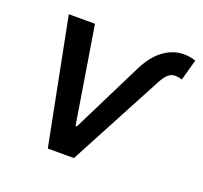

<svg xmlns="http://www.w3.org/2000/svg" viewBox="-101 -669 828 785"><g transform="rotate(20 312.5 -276.5)"><path d="M73.9 -545.5H187.9L256 -125.7H261.7L409.4 -422.9Q441.4 -490.4 483.5 -521.5Q525.6 -552.6 572.1 -552.6Q603.3 -552.6 624.6 -543.7L599.4 -452.8Q582 -458.1 569.6 -458.1Q551.8 -458.1 537.6 -445Q523.4 -431.8 509.2 -403.4L294.7 0H181.1Z"/></g></svg>

Font: Karasuma Gothic
Style: Medium Italic
Weight: 500
Italic angle: 9.39998°
Designer: Rasmus Andersson / Ryoko Nishizuka
Foundry: Genbu
Version: Version 1.00